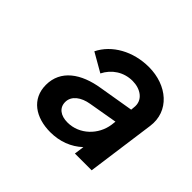

<svg xmlns="http://www.w3.org/2000/svg" viewBox="-102 -885 656 656"><g transform="rotate(45 226.0 -557.0)"><path d="M203 -359C248 -359 288 -374 319 -403L314 -367H395L429 -615C441 -698 372 -755 284 -755C208 -755 142 -718 114 -661L182 -622C200 -658 235 -682 278 -682C315 -682 351 -661 345 -620L344 -609L219 -588C136 -575 78 -534 78 -463C78 -395 132 -359 203 -359ZM166 -468C166 -498 194 -518 231 -524L335 -542L333 -525C325 -470 279 -424 221 -424C188 -424 166 -440 166 -468Z"/></g></svg>

Font: Mluvka Medium
Style: Italic
Weight: 500
Italic angle: -8°
Designer: Modified by Jiří Krblich, Original typeface by Gumpita Rahayu
Foundry: Gumpita Rahayu & Jiří Krblich
Version: Version 2.000;Glyphs 3.1.1 (3134)